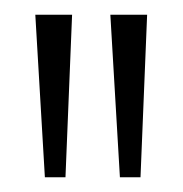

<svg xmlns="http://www.w3.org/2000/svg" viewBox="-20 -681 249 261"><path d="M41 -440 28 -661H78L69 -440ZM143 -440 130 -661H180L171 -440Z"/></svg>

Font: Rokkitt SemiBold Light
Style: Regular
Weight: 300
Version: Version 3.103